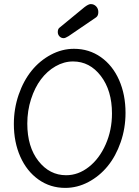

<svg xmlns="http://www.w3.org/2000/svg" viewBox="-20 -915 683 941"><path d="M292 -728Q279.8 -728 271.5 -736.8Q263.2 -745.6 263.2 -757.8Q263.2 -772.5 271 -778.8L394 -879.9Q413.6 -895 424.8 -895Q440.4 -895 451.2 -883.8Q461.9 -872.6 461.9 -856Q461.9 -837.9 451.2 -830.1L315.9 -737.8Q300.3 -728 292 -728ZM299.8 5.9Q226.6 5.9 168.9 -34.9Q111.3 -75.7 79.6 -147Q47.9 -218.3 47.9 -307.1Q47.9 -382.3 71.5 -450.9Q95.2 -519.5 135 -568.6Q174.8 -617.7 229.2 -646.7Q283.7 -675.8 342.8 -675.8Q416.5 -675.8 474.4 -635Q532.2 -594.2 563.7 -522.7Q595.2 -451.2 595.2 -361.8Q595.2 -286.6 571.5 -218.3Q547.9 -149.9 507.8 -100.8Q467.8 -51.8 413.3 -22.9Q358.9 5.9 299.8 5.9ZM304.2 -56.2Q363.8 -56.2 415.5 -96.9Q467.3 -137.7 498 -207.5Q528.8 -277.3 528.8 -358.9Q528.8 -471.2 474.4 -542.5Q419.9 -613.8 337.9 -613.8Q293.5 -613.8 252.2 -590.1Q210.9 -566.4 180.7 -526.1Q150.4 -485.8 132.1 -429Q113.8 -372.1 113.8 -309.1Q113.8 -195.3 168.5 -125.7Q223.1 -56.2 304.2 -56.2Z"/></svg>

Font: Comic Neue
Style: Regular
Weight: 400
Designer: Craig Rozynski
Foundry: Craig Rozynski
Version: Version 2.003;hotconv 1.0.109;makeotfexe 2.5.65596